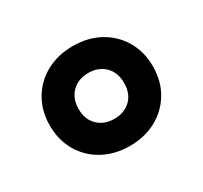

<svg xmlns="http://www.w3.org/2000/svg" viewBox="-80 -829 554 525"><g transform="rotate(-30 197.5 -566.5)"><path d="M197.3 -409.2Q150.4 -409.2 113.5 -429.2Q76.7 -449.2 55.7 -484.9Q34.7 -520.5 34.7 -566.9Q34.7 -612.8 55.7 -648.4Q76.7 -684.1 113.5 -704.1Q150.4 -724.1 197.3 -724.1Q244.6 -724.1 281.2 -704.1Q317.9 -684.1 338.9 -648.4Q359.9 -612.8 359.9 -566.9Q359.9 -520 338.6 -484.4Q317.4 -448.7 280.8 -429Q244.1 -409.2 197.3 -409.2ZM197.3 -494.6Q229 -494.6 249 -513.9Q269 -533.2 269 -566.9Q269 -600.1 249 -619.6Q229 -639.2 197.3 -639.2Q165.5 -639.2 145.5 -619.4Q125.5 -599.6 125.5 -566.9Q125.5 -533.2 145.8 -513.9Q166 -494.6 197.3 -494.6Z"/></g></svg>

Font: Open Sans SemiCondensed
Style: Bold
Weight: 700
Width: 4
Designer: Monotype Design Team
Foundry: Monotype Imaging Inc.
Version: Version 3.003